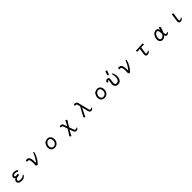

<svg xmlns="http://www.w3.org/2000/svg" viewBox="1191 -4390 8176 8176"><g transform="rotate(-45 5279.0 -301.5)"><path d="M547 -318H551Q567 -318 579 -298.5Q591 -279 591 -260Q591 -238 573 -237Q482 -228 457 -220Q410 -203 390 -178Q370 -153 370 -124Q370 -95 402.5 -76Q435 -57 493.5 -57Q552 -57 596 -69Q640 -81 677 -117Q693 -133 705 -133Q722 -133 722 -113Q722 -104 710 -83.5Q698 -63 671 -39.5Q644 -16 600.5 1Q557 18 494 18Q391 18 340 -20.5Q289 -59 289 -122Q289 -211 391 -256Q363 -265 347 -284Q326 -309 326 -343Q326 -377 348.5 -410Q371 -443 413.5 -464.5Q456 -486 514 -486Q572 -486 610.5 -474Q649 -462 670 -445.5Q691 -429 691 -413Q691 -393 673 -377Q660 -364 650 -364Q643 -364 637 -370L628 -379Q610 -398 580.5 -405.5Q551 -413 514 -413Q458 -413 432.5 -390Q407 -367 407 -345Q407 -338 409.5 -329Q412 -320 424 -313Q437 -306 467 -306Q486 -306 508.5 -309.5Q531 -313 547 -318Z M1238 -400H1237Q1226 -400 1221 -412Q1217 -422 1217 -436Q1217 -450 1225.5 -467.5Q1234 -485 1253 -485Q1297 -485 1334 -476Q1371 -467 1399 -434.5Q1427 -402 1441.5 -335Q1456 -268 1456 -153V-116Q1456 -106 1455 -96Q1486 -130 1520 -173.5Q1554 -217 1592.5 -286Q1631 -355 1669 -455Q1687 -500 1709 -500Q1728 -500 1728 -471Q1728 -463 1718 -421.5Q1708 -380 1682.5 -317Q1657 -254 1611.5 -179.5Q1566 -105 1494 -30Q1475 -9 1466 2Q1456 15 1439 15Q1428 15 1406.5 8Q1385 1 1377.5 -11.5Q1370 -24 1370 -42Q1370 -55 1372 -75Q1377 -125 1377 -172.5Q1377 -220 1369.5 -272.5Q1362 -325 1351 -356Q1341 -384 1323.5 -393Q1306 -402 1278 -402Q1260 -402 1238 -400Z M2531 -486Q2590 -486 2635.5 -457Q2681 -428 2706 -374Q2731 -320 2731 -245Q2731 -197 2715 -151Q2699 -105 2668 -66.5Q2637 -28 2591 -5Q2545 18 2486 18Q2383 18 2326 -43Q2269 -104 2269 -208Q2269 -252 2283.5 -295Q2298 -338 2319 -373.5Q2340 -409 2361 -432Q2382 -455 2396 -455Q2406 -455 2414 -448Q2433 -461 2460.5 -473.5Q2488 -486 2531 -486ZM2486 -55Q2533 -55 2570 -79.5Q2607 -104 2629.5 -147.5Q2652 -191 2652 -245Q2652 -323 2621 -368.5Q2590 -414 2525 -414Q2487 -414 2454.5 -396.5Q2422 -379 2398 -348.5Q2374 -318 2361 -282Q2348 -246 2348 -209Q2348 -132 2384 -93.5Q2420 -55 2486 -55Z M3649 161H3646Q3606 161 3574.5 137Q3543 113 3522 55L3474 -88L3389 55Q3379 71 3367 96L3345 145Q3338 161 3321.5 161Q3305 161 3288 142Q3271 123 3271 108Q3271 100 3275 95Q3300 60 3327 13L3443 -176L3379 -361Q3370 -388 3361.5 -398Q3353 -408 3338 -410Q3323 -412 3290 -412Q3277 -412 3271 -421.5Q3265 -431 3265 -445Q3265 -459 3273 -473.5Q3281 -488 3298 -488Q3343 -488 3370 -482Q3397 -476 3412 -462.5Q3427 -449 3436 -428.5Q3445 -408 3454 -382L3496 -257L3575 -390Q3598 -433 3615 -479Q3620 -491 3635.5 -491Q3651 -491 3671.5 -475Q3692 -459 3692 -441Q3692 -435 3688 -429Q3663 -393 3643 -361L3528 -172L3594 21Q3607 59 3621.5 73.5Q3636 88 3661 89Q3676 89 3689 87Q3701 85 3711 78Q3733 63 3744 63Q3751 63 3755.5 67Q3760 71 3760 79.5Q3760 88 3746.5 107.5Q3733 127 3709 144Q3685 161 3649 161Z M4706 -64H4712Q4722 -64 4734.5 -66.5Q4747 -69 4754 -74Q4774 -88 4787 -88Q4794 -88 4798.5 -84Q4803 -80 4803 -72Q4803 -58 4786.5 -39Q4770 -20 4745 -6Q4720 8 4691 8Q4652 8 4623.5 -18.5Q4595 -45 4579 -110L4517 -375Q4467 -281 4377 -100Q4364 -74 4356 -51Q4346 -23 4340 -10Q4333 6 4316 6Q4299 6 4280 -11Q4261 -28 4261 -44Q4261 -50 4264 -55Q4279 -79 4311 -139L4375 -259Q4435 -372 4492 -470L4465 -579Q4458 -608 4449.5 -619.5Q4441 -631 4425 -634Q4409 -637 4380 -637H4369Q4356 -637 4350 -646.5Q4344 -656 4344 -670Q4344 -684 4352 -699Q4360 -714 4377 -714Q4437 -714 4468.5 -703Q4500 -692 4514.5 -668Q4529 -644 4538 -606L4656 -128Q4666 -91 4675 -78.5Q4684 -66 4706 -64Z M5531 -486Q5590 -486 5635.5 -457Q5681 -428 5706 -374Q5731 -320 5731 -245Q5731 -197 5715 -151Q5699 -105 5668 -66.5Q5637 -28 5591 -5Q5545 18 5486 18Q5383 18 5326 -43Q5269 -104 5269 -208Q5269 -252 5283.5 -295Q5298 -338 5319 -373.5Q5340 -409 5361 -432Q5382 -455 5396 -455Q5406 -455 5414 -448Q5433 -461 5460.5 -473.5Q5488 -486 5531 -486ZM5486 -55Q5533 -55 5570 -79.5Q5607 -104 5629.5 -147.5Q5652 -191 5652 -245Q5652 -323 5621 -368.5Q5590 -414 5525 -414Q5487 -414 5454.5 -396.5Q5422 -379 5398 -348.5Q5374 -318 5361 -282Q5348 -246 5348 -209Q5348 -132 5384 -93.5Q5420 -55 5486 -55Z M6249 -594 6298 -748Q6302 -764 6323 -764Q6344 -764 6362.5 -753Q6381 -742 6381 -726Q6381 -722 6379 -719L6318 -568Q6313 -555 6296.5 -555Q6280 -555 6263.5 -564Q6247 -573 6247 -584Q6247 -591 6249 -594ZM6405 -127Q6427 -160 6439 -217Q6445 -250 6445 -282Q6445 -314 6442 -343Q6433 -413 6420 -458V-462Q6420 -464 6420 -465Q6420 -475 6427 -483Q6433 -490 6443 -490Q6461 -490 6471 -469Q6505 -385 6513 -315Q6517 -283 6517 -253Q6517 -154 6475 -80Q6420 18 6294 18Q6233 18 6195 -5Q6111 -54 6111 -169Q6111 -217 6126 -296.5Q6141 -376 6141 -397Q6141 -399 6141 -401Q6140 -412 6133 -412Q6105 -412 6084 -363Q6079 -352 6064 -352Q6049 -352 6030.5 -363.5Q6012 -375 6011 -391Q6010 -394 6010 -396Q6010 -408 6016 -416Q6042 -452 6067.5 -469Q6093 -486 6130.5 -486Q6168 -486 6192 -466Q6216 -446 6219 -415Q6221 -401 6221 -386.5Q6221 -372 6218 -349Q6215 -326 6204 -264.5Q6193 -203 6193 -168Q6193 -114 6221 -83Q6243 -60 6281 -60Q6359 -60 6405 -127Z M6796 -400H6795Q6784 -400 6779 -412Q6775 -422 6775 -436Q6775 -450 6783.5 -467.5Q6792 -485 6811 -485Q6855 -485 6892 -476Q6929 -467 6957 -434.5Q6985 -402 6999.5 -335Q7014 -268 7014 -153V-116Q7014 -106 7013 -96Q7044 -130 7078 -173.5Q7112 -217 7150.5 -286Q7189 -355 7227 -455Q7245 -500 7267 -500Q7286 -500 7286 -471Q7286 -463 7276 -421.5Q7266 -380 7240.5 -317Q7215 -254 7169.5 -179.5Q7124 -105 7052 -30Q7033 -9 7024 2Q7014 15 6997 15Q6986 15 6964.5 8Q6943 1 6935.5 -11.5Q6928 -24 6928 -42Q6928 -55 6930 -75Q6935 -125 6935 -172.5Q6935 -220 6927.5 -272.5Q6920 -325 6909 -356Q6899 -384 6881.5 -393Q6864 -402 6836 -402Q6818 -402 6796 -400Z M8280 -431Q8280 -407 8262 -407L8197 -408H8177Q8175 -408 8101 -403L8063 -139Q8059 -112 8059 -94.5Q8059 -77 8065 -72Q8071 -67 8087 -65H8098Q8116 -65 8138 -70Q8159 -74 8176 -87.5Q8193 -101 8205 -101Q8221 -101 8221 -83Q8221 -65 8200 -42.5Q8179 -20 8146 -4.5Q8113 11 8079 11Q8026 11 8001 -12.5Q7976 -36 7976 -91Q7976 -113 7980 -145L8018 -400L7963 -398Q7946 -397 7919 -393Q7892 -389 7880 -388H7879Q7862 -388 7851.5 -407.5Q7841 -427 7841 -444Q7841 -467 7860 -467Q7869 -467 7892 -466Q7934 -464 7946 -465L8159 -477Q8180 -479 8204.5 -482.5Q8229 -486 8242 -487H8244Q8261 -487 8270.5 -467Q8280 -447 8280 -431Z M9161 -446Q9189 -413 9200 -342Q9216 -399 9224 -453Q9228 -476 9249 -476Q9266 -476 9286 -460.5Q9306 -445 9306 -427Q9306 -425 9305 -423V-422Q9289 -364 9264 -296Q9239 -228 9213 -172Q9219 -120 9228.5 -97Q9238 -74 9248 -67.5Q9258 -61 9267 -59Q9269 -59 9271.5 -58.5Q9274 -58 9279.5 -58Q9285 -58 9296 -61Q9306 -63 9313 -70Q9333 -85 9346 -85Q9355 -85 9358.5 -80Q9362 -75 9362 -68Q9362 -56 9347 -37Q9332 -18 9307.5 -4Q9283 10 9252 10Q9216 10 9192 -13Q9171 -32 9158 -79Q9123 -34 9077 -8Q9031 18 8980 18Q8929 18 8891 -2Q8853 -22 8831.5 -67Q8810 -112 8810 -185Q8810 -230 8827.5 -282Q8845 -334 8877.5 -380.5Q8910 -427 8955.5 -456.5Q9001 -486 9057 -486Q9128 -486 9161 -446ZM9115 -372Q9100 -411 9057 -411Q9023 -411 8992.5 -389.5Q8962 -368 8939 -333.5Q8916 -299 8903 -259.5Q8890 -220 8890 -184Q8890 -114 8914.5 -85.5Q8939 -57 8979 -57Q9024 -57 9065 -87.5Q9106 -118 9141 -186L9137 -237Q9132 -330 9115 -372Z M10019 -466Q10022 -479 10039 -479Q10051 -479 10065.5 -474Q10080 -469 10091.5 -460Q10103 -451 10103 -439V-436L10086 -350Q10053 -121 10052.5 -113.5Q10052 -106 10052 -98Q10052 -72 10062 -69Q10076 -64 10090.5 -64Q10105 -64 10126 -69.5Q10147 -75 10164 -88Q10181 -101 10191.5 -101Q10202 -101 10205.5 -96Q10209 -91 10209 -84Q10209 -65 10187.5 -42.5Q10166 -20 10133.5 -4.5Q10101 11 10067 11Q10013 11 9988 -23Q9969 -49 9969 -96Q9969 -120 9973 -146L10005 -362Q10015 -415 10019 -465Z"/></g></svg>

Font: Moon Stars Kai
Style: Bold
Weight: 700
Designer: GuiWonder
Version: Version 1.101